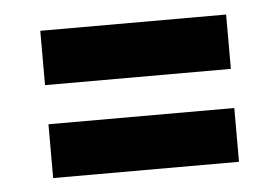

<svg xmlns="http://www.w3.org/2000/svg" viewBox="-33 -430 512 352"><g transform="rotate(-5 223.5 -253.5)"><path d="M52 -389H394V-289H52ZM52 -217H394V-118H52Z"/></g></svg>

Font: Saira ExtraCondensed
Style: Bold
Weight: 700
Width: 2
Designer: Hector Gatti with collaboration of the Omnibus-Type team
Foundry: Omnibus-Type
Version: Version 0.072; ttfautohint (v1.8)